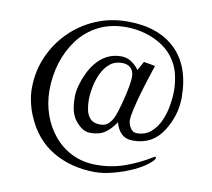

<svg xmlns="http://www.w3.org/2000/svg" viewBox="-84 -811 1067 965"><g transform="rotate(10 450.0 -329.0)"><path d="M561 -445Q561 -474 545 -490Q529 -506 500 -506Q463 -506 437.5 -484.5Q412 -463 396.5 -429.5Q381 -396 374 -360Q367 -324 367 -294Q367 -267 372.5 -241.5Q378 -216 394.5 -199Q411 -182 444 -182Q466 -182 479.5 -191.5Q493 -201 504 -219Q513 -233 522.5 -263Q532 -293 541 -329Q550 -365 555.5 -396.5Q561 -428 561 -445ZM825 -386Q825 -341 811.5 -296.5Q798 -252 773 -214Q721 -131 621 -131Q583 -131 561 -153Q539 -175 531 -209Q507 -172 478 -152Q449 -132 403 -132Q376 -132 354 -149.5Q332 -167 318 -189Q304 -213 299.5 -240.5Q295 -268 295 -295Q295 -324 304 -356.5Q313 -389 327.5 -419.5Q342 -450 360 -472Q385 -504 417.5 -521Q450 -538 491 -538Q519 -538 542.5 -522.5Q566 -507 582 -484Q588 -495 594 -507Q600 -519 607 -530Q622 -527 636.5 -525Q651 -523 665 -519Q658 -497 645 -457.5Q632 -418 619 -373Q606 -328 597 -289Q588 -250 588 -230Q588 -211 600 -191Q612 -171 633 -171Q676 -171 704.5 -195.5Q733 -220 750 -257.5Q767 -295 774 -336.5Q781 -378 781 -412Q781 -450 772.5 -490Q764 -530 744 -562Q718 -605 676.5 -632.5Q635 -660 586.5 -673.5Q538 -687 490 -687Q410 -687 349 -656Q288 -625 247 -571Q206 -517 185 -449.5Q164 -382 164 -308Q164 -243 184.5 -184Q205 -125 244 -78.5Q283 -32 337.5 -5.5Q392 21 461 21Q538 21 607.5 -4Q677 -29 741 -69Q743 -71 746.5 -70Q750 -69 750 -66Q750 -59 743.5 -52.5Q737 -46 732 -41Q702 -14 653.5 8.5Q605 31 553 44.5Q501 58 460 58Q339 58 244.5 2.5Q150 -53 103 -168Q90 -199 82.5 -234Q75 -269 75 -302Q75 -388 107.5 -463Q140 -538 197 -595Q254 -652 329.5 -684Q405 -716 491 -716Q649 -716 737 -631Q825 -546 825 -386Z"/></g></svg>

Font: Kaisei HarunoUmi
Style: Regular
Weight: 400
Designer: Font-Kai, 金井和夫
Foundry: KAZUO KANAI
Version: Version 5.003